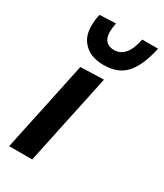

<svg xmlns="http://www.w3.org/2000/svg" viewBox="-191 -841 786 918"><g transform="rotate(30 201.5 -382.0)"><path d="M19.5 0Q29.5 -48 41.5 -104.5Q52.5 -155 65.5 -217L76 -266.5Q91.5 -339 102.5 -392Q113.5 -444.5 125 -498L253 -502Q241.5 -446.5 230.2 -393.5Q219 -340.5 203 -266.5L192.5 -217Q179.5 -155 168.8 -104.5Q158 -54 146.5 0ZM215.5 -561.5Q136 -561.5 97.5 -611.5Q72 -643.5 72 -696.5Q72 -725 79.5 -759.5L168.5 -763.5Q163 -736 163 -715.5Q163 -691 171 -676Q186 -648.5 222.5 -648.5Q294 -648.5 315.5 -759.5H403Q381.5 -659 338.8 -610.2Q296 -561.5 215.5 -561.5Z"/></g></svg>

Font: Heraclito SemiBold
Style: Italic
Weight: 600
Italic angle: -12°
Designer: Kostas Bartsokas (font) & Cristiano Sobral (main changes)
Foundry: Kostas Bartsokas (font) & Cristiano Sobral (main changes)
Version: Version 1.00;July 8, 2020;FontCreator 13.0.0.2655 64-bit